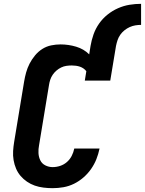

<svg xmlns="http://www.w3.org/2000/svg" viewBox="-20 -975 757 1003"><path d="M255 8Q231 8 207 5Q183 2 161.5 -5.5Q140 -13 121 -26Q102 -39 87.5 -56Q73 -73 64 -94Q55 -115 51 -138.5Q47 -162 48.5 -186Q50 -210 54 -234L106 -549Q110 -573 116.5 -596.5Q123 -620 134.5 -642.5Q146 -665 163 -685.5Q180 -706 201.5 -719.5Q223 -733 247.5 -738Q272 -743 296 -743Q317 -743 337.5 -740Q358 -737 378 -731Q398 -725 415 -715Q432 -705 446 -691L453 -735Q458 -765 468.5 -795Q479 -825 497.5 -851.5Q516 -878 541.5 -898.5Q567 -919 596.5 -932Q626 -945 656.5 -950Q687 -955 717 -955V-845Q702 -845 687 -842.5Q672 -840 657.5 -833.5Q643 -827 630 -816.5Q617 -806 608 -793Q599 -780 594 -765Q589 -750 586 -735L556 -554H423L431 -603Q425 -611 416.5 -617Q408 -623 398 -626.5Q388 -630 377 -631.5Q366 -633 355 -633Q341 -633 327 -631Q313 -629 299.5 -622.5Q286 -616 274.5 -606Q263 -596 255 -584Q247 -572 242.5 -558.5Q238 -545 236 -531L184 -216Q180 -196 181 -175.5Q182 -155 190.5 -137.5Q199 -120 217 -111Q235 -102 255 -102Q275 -102 294.5 -108.5Q314 -115 329.5 -128.5Q345 -142 354.5 -160.5Q364 -179 368 -199H500Q494 -170 483.5 -143.5Q473 -117 456 -92.5Q439 -68 416 -48Q393 -28 366.5 -15Q340 -2 311.5 3Q283 8 255 8Z"/></svg>

Font: Iosevka Curly XBdExObl
Style: Regular
Weight: 800
Width: 7
Italic angle: -9°
Monospace: yes
Designer: Belleve Invis
Foundry: Belleve Invis
Version: Version 11.1.0; ttfautohint (v1.8.3)